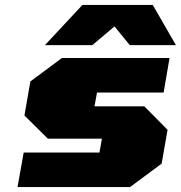

<svg xmlns="http://www.w3.org/2000/svg" viewBox="-20 -758 733 778"><path d="M162 -575 314 -738H599L693 -575H506L444 -651L354 -575ZM51 0 76 -140H383L393 -196H174L79 -290L103 -428L231 -523H667L643 -383H373L363 -327H565L659 -232L635 -95L507 0Z"/></svg>

Font: Tomorrow ExtraBold
Style: Italic
Weight: 800
Italic angle: -10°
Designer: Tony de Marco, Monica Rizzolli
Foundry: Just in Type
Version: Version 2.002